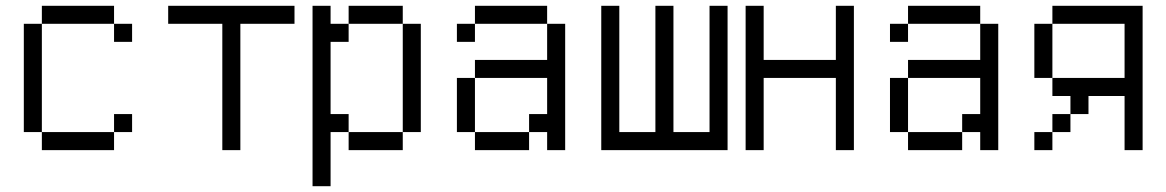

<svg xmlns="http://www.w3.org/2000/svg" viewBox="-20 -520 4040 665"><path d="M437.5 -62.5V-125H375V-62.5H125V0H375V-62.5ZM437.5 -375V-437.5H375V-375ZM125 -62.5Q125 -62.5 125 -437.5H62.5Q62.5 -437.5 62.5 -62.5ZM125 -437.5H375V-500H125Z M1000 -437.5V-500H562.5V-437.5H750V0H812.5V-437.5Z M1062.5 -500Q1062.5 -500 1062.5 125H1125V-62.5H1187.5V0H1375V-62.5H1187.5V-125H1125Q1125 -125 1125 -375H1187.5V-437.5H1125V-500ZM1375 -62.5H1437.5Q1437.5 -62.5 1437.5 -437.5H1375Q1375 -437.5 1375 -62.5ZM1187.5 -437.5H1375V-500H1187.5Z M1625 -62.5V0H1812.5V-62.5ZM1625 -62.5V-250H1562.5V-62.5ZM1875 -62.5V0H1937.5V-437.5H1875Q1875 -437.5 1875 -312.5H1625V-250H1875Q1875 -250 1875 -125H1812.5V-62.5ZM1625 -437.5H1562.5V-375H1625ZM1625 -437.5H1875V-500H1625Z M2062.5 -500Q2062.5 -500 2062.5 0H2500Q2500 0 2500 -500H2437.5V-62.5H2312.5V-500H2250V-62.5H2125V-500Z M2562.5 -500Q2562.5 -500 2562.5 0H2625Q2625 0 2625 -250H2875Q2875 -250 2875 0H2937.5Q2937.5 0 2937.5 -500H2875V-312.5H2625V-500Z M3125 -62.5V0H3312.5V-62.5ZM3125 -62.5V-250H3062.5V-62.5ZM3375 -62.5V0H3437.5V-437.5H3375Q3375 -437.5 3375 -312.5H3125V-250H3375Q3375 -250 3375 -125H3312.5V-62.5ZM3125 -437.5H3062.5V-375H3125ZM3125 -437.5H3375V-500H3125Z M3625 -62.5H3562.5V0H3625ZM3625 -62.5H3687.5V-125H3625ZM3875 -187.5V0H3937.5Q3937.5 0 3937.5 -500H3625V-437.5H3562.5V-250H3625V-187.5H3687.5V-125H3750V-187.5ZM3625 -250V-437.5H3875V-250Z"/></svg>

Font: BFUnifontExMono
Style: Regular
Weight: 500
Version: Version 15.0.06